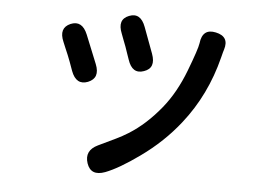

<svg xmlns="http://www.w3.org/2000/svg" viewBox="-48 -636 1096 777"><g transform="rotate(5 500.0 -247.5)"><path d="M405 70Q348 91 331 41Q314 -10 366 -35L437 -69Q462 -81 486 -96Q555 -139 615 -213Q667 -277 702 -368.5Q737 -460 740 -483Q747 -544 802 -532Q858 -520 841 -466Q839 -461 832 -433Q793 -278 699 -159Q633 -75 542 -10Q460 49 405 70ZM304 -288Q257 -270 236 -326L223 -362Q213 -389 201 -416L191 -440Q167 -495 213 -515Q259 -534 282 -478L329 -362Q351 -307 304 -288ZM526 -351Q479 -334 460 -392L452 -415Q443 -443 432 -470L423 -494Q400 -550 446 -568Q492 -586 513 -529L552 -424Q573 -367 526 -351Z"/></g></svg>

Font: Resource Han Rounded TW Medium
Style: Regular
Weight: 500
Designer: Cyano Hao (round all glyphs); Ryoko NISHIZUKA 西塚涼子 (kana, bopomofo & ideographs); Paul D. Hunt (Latin, Greek & Cyrillic)
Foundry: Cyano Hao
Version: 0.990